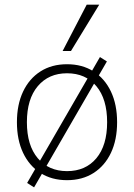

<svg xmlns="http://www.w3.org/2000/svg" viewBox="-20 -769 578 828"><path d="M269 8Q203 8 154.5 -23Q106 -54 79.5 -110Q53 -166 53 -242Q53 -318 79.5 -374Q106 -430 154.5 -461Q203 -492 269 -492Q335 -492 383.5 -461Q432 -430 458.5 -374Q485 -318 485 -242Q485 -166 458.5 -110Q432 -54 383.5 -23Q335 8 269 8ZM269 -31Q349 -31 395.5 -86.5Q442 -142 442 -242Q442 -342 395.5 -397.5Q349 -453 269 -453Q190 -453 143 -397.5Q96 -342 96 -242Q96 -142 143 -86.5Q190 -31 269 -31ZM127 39 97 20 411 -523 441 -504ZM250 -549 354 -749H408L286 -549Z"/></svg>

Font: Nunito Sans 12pt ExtraLight
Style: Regular
Weight: 200
Version: Version 3.101;gftools[0.9.27]